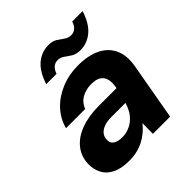

<svg xmlns="http://www.w3.org/2000/svg" viewBox="-189 -817 962 962"><g transform="rotate(-45 291.5 -336.5)"><path d="M181 12Q124 12 88.5 -6Q53 -24 37.5 -55Q22 -86 23 -124Q25 -175 55 -212.5Q85 -250 139.5 -270.5Q194 -291 268 -291H392Q399 -327 392.5 -350Q386 -373 367.5 -384Q349 -395 316 -395Q279 -395 249.5 -378.5Q220 -362 207 -328H71Q86 -383 124 -423Q162 -463 217 -485.5Q272 -508 336 -508Q408 -508 456.5 -484Q505 -460 525.5 -414.5Q546 -369 535 -305L481 0H359L360 -74H359Q344 -55 325 -39Q306 -23 283.5 -11.5Q261 0 235.5 6Q210 12 181 12ZM238 -96Q263 -96 285 -104.5Q307 -113 324.5 -128.5Q342 -144 353.5 -164Q365 -184 371 -206V-207H270Q241 -207 219.5 -199Q198 -191 186.5 -176.5Q175 -162 175 -142Q173 -119 191 -107.5Q209 -96 238 -96ZM157 -554Q179 -622 217 -653.5Q255 -685 303 -685Q332 -685 350 -673.5Q368 -662 383.5 -650.5Q399 -639 420 -639Q437 -639 450.5 -650Q464 -661 471 -684H545Q523 -616 485 -584.5Q447 -553 399 -553Q370 -553 351.5 -564.5Q333 -576 317.5 -587.5Q302 -599 282 -599Q265 -599 251.5 -588Q238 -577 230 -554Z"/></g></svg>

Font: DM Sans 28pt ExtraBold
Style: Italic
Weight: 800
Italic angle: -10°
Version: Version 4.004;gftools[0.9.30]